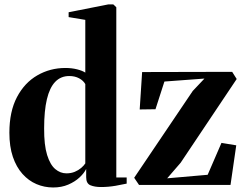

<svg xmlns="http://www.w3.org/2000/svg" viewBox="-20 -838 1110 870"><path d="M221 11.5Q181 11.5 145.2 -3.8Q109.5 -19 81.8 -50Q54 -81 38.2 -127.5Q22.5 -174 22.5 -236.5Q22.5 -332.5 56.8 -397.8Q91 -463 149 -496.5Q207 -530 276.5 -530Q305 -530 329.5 -523.8Q354 -517.5 366.5 -509V-748L291 -760.5V-782.5L470.5 -818H493.5L507 -805V-34H554V-6Q537 -2 503.8 3.8Q470.5 9.5 438 9.5Q409 9.5 389.8 1.5Q370.5 -6.5 370.5 -35V-72.5Q361 -53 340.2 -33.8Q319.5 -14.5 289.2 -1.5Q259 11.5 221 11.5ZM281 -52.5Q302 -52.5 318.8 -59.5Q335.5 -66.5 347.8 -77Q360 -87.5 366.5 -97.5V-457Q357.5 -473 338.5 -483.2Q319.5 -493.5 294 -493.5Q255.5 -493.5 230.2 -467.2Q205 -441 192.5 -388.5Q180 -336 180 -256.5Q179.5 -180.5 193.5 -135.8Q207.5 -91 230.5 -71.8Q253.5 -52.5 281 -52.5ZM906.5 -482 725 -468.5 684.5 -343 613 -342 624 -511.5 1032 -512.5 1052.5 -480 798.5 -100.5 737.5 -30 921 -46 983.5 -190.5 1050.5 -179.5 1024.5 0H610L588 -32.5L853.5 -426Z"/></svg>

Font: Merriweather 120pt
Style: Bold
Weight: 700
Designer: Eben Sorkin
Foundry: Eben Sorkin
Version: Version 2.100